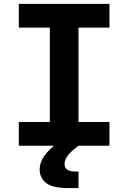

<svg xmlns="http://www.w3.org/2000/svg" viewBox="-20 -750 660 988"><path d="M236.4 0V-730H384V0ZM543.2 -730V-607.9H76.8V-730ZM76.8 -122.1H543.2V0H76.8ZM312.1 93.6Q312.1 112.1 325.2 122.4Q338.4 132.8 369.5 132.8H384V217.9H333.7Q250.4 217.9 217.2 191.4Q184.1 164.9 184.1 122.8Q184.1 86.1 207.4 52.7Q230.7 19.3 281.2 -18.5L384 0Q345 28.2 328.5 50.6Q312.1 73 312.1 93.6Z"/></svg>

Font: Monaspace Neon Var ExtraLight
Style: Regular
Weight: 200
Designer: Riley Cran and the Lettermatic Team
Version: Version 1.200 (Monaspace Neon Var)